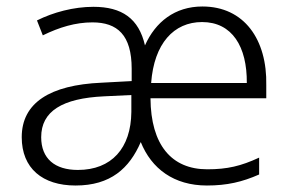

<svg xmlns="http://www.w3.org/2000/svg" viewBox="-20 -562 897 592"><path d="M604 -542C519 -542 459 -494 427 -422C408 -505 356 -541 268 -541C207 -541 144 -524 94 -499L112 -453C163 -478 213 -493 265 -493C342 -493 386 -454 386 -350V-312L293 -307C134 -300 47 -245 47 -139C47 -43 111 10 213 10C321 10 379 -43 414 -124C447 -42 516 10 618 10C680 10 727 -1 779 -24V-76C723 -50 681 -40 619 -40C509 -40 445 -115 444 -259H801V-299C804 -440 733 -542 604 -542ZM603 -494C696 -494 742 -418 741 -306H446C455 -428 516 -494 603 -494ZM301 -265 385 -269V-217C384 -105 324 -38 220 -38C149 -38 107 -73 107 -139C107 -219 172 -259 301 -265Z"/></svg>

Font: Noto Sans Ethiopic Light
Style: Regular
Weight: 300
Designer: Monotype Design Team
Foundry: Monotype Imaging Inc.
Version: Version 2.102